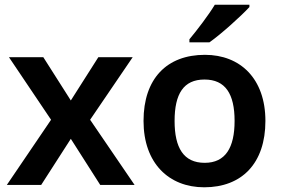

<svg xmlns="http://www.w3.org/2000/svg" viewBox="-20 -786 1196 816"><path d="M197 -277 9 0H155L281 -196L406 0H552L363 -277L544 -543H398L281 -359L164 -543H18Z M1040 -756V-766H893C866 -721 816 -656 785 -619V-606H870C920 -641 1006 -719 1040 -756ZM1108 -272C1108 -452 1001 -553 851 -553C689 -553 590 -452 590 -272C590 -92 698 10 848 10C1008 10 1108 -92 1108 -272ZM722 -272C722 -387 760 -448 849 -448C938 -448 977 -387 977 -272C977 -158 938 -94 850 -94C760 -94 722 -158 722 -272Z"/></svg>

Font: Noto Kufi Arabic SemiBold
Style: Regular
Weight: 600
Designer: Monotype Design Team, David Williams, Khaled Hosny
Foundry: Google LLC
Version: Version 2.109